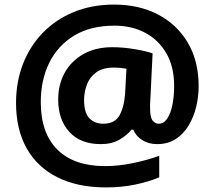

<svg xmlns="http://www.w3.org/2000/svg" viewBox="-20 -734 937 838"><path d="M847 -358Q847 -312 836 -267Q825 -222 802.5 -185Q780 -148 746 -126.5Q712 -105 666 -105Q629 -105 601 -122.5Q573 -140 562 -168H554Q534 -143 500.5 -124Q467 -105 420 -105Q331 -105 282.5 -158.5Q234 -212 234 -299Q234 -366 263 -417.5Q292 -469 345 -498.5Q398 -528 470 -528Q517 -528 567.5 -519.5Q618 -511 646 -501L636 -296Q635 -286 635 -275.5Q635 -265 635 -262Q635 -221 646.5 -207.5Q658 -194 672 -194Q695 -194 710 -216.5Q725 -239 732.5 -276.5Q740 -314 740 -359Q740 -443 706 -501.5Q672 -560 613.5 -591Q555 -622 480 -622Q375 -622 303.5 -578.5Q232 -535 195 -460Q158 -385 158 -288Q158 -153 230.5 -81Q303 -9 439 -9Q497 -9 560 -22Q623 -35 675 -54V40Q627 60 568 72Q509 84 443 84Q319 84 231 40Q143 -4 96.5 -86.5Q50 -169 50 -285Q50 -376 80 -454Q110 -532 166.5 -590.5Q223 -649 302 -681.5Q381 -714 479 -714Q586 -714 669 -671Q752 -628 799.5 -548Q847 -468 847 -358ZM347 -297Q347 -242 370 -218Q393 -194 431 -194Q481 -194 501.5 -230.5Q522 -267 526 -326L532 -434Q521 -436 507 -437.5Q493 -439 476 -439Q429 -439 400.5 -418.5Q372 -398 359.5 -365.5Q347 -333 347 -297Z"/></svg>

Font: Noto Sans Sundanese
Style: Regular
Weight: 400
Designer: Monotype Design Team (Regular), Sérgio L. Martins (other weights)
Foundry: Monotype Imaging Inc.
Version: Version 2.003